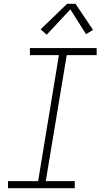

<svg xmlns="http://www.w3.org/2000/svg" viewBox="-20 -987 540 1007"><path d="M22 0V-37H180L289 -698H137V-735H487V-698H330L220 -37H372V0ZM225 -805 193 -833 332 -967H376L468 -830L431 -808L349 -938Z"/></svg>

Font: Iosevka Slab XLtObl
Style: Regular
Weight: 200
Italic angle: -9°
Monospace: yes
Designer: Belleve Invis
Foundry: Belleve Invis
Version: Version 11.1.1; ttfautohint (v1.8.3)